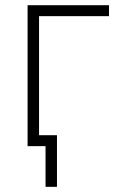

<svg xmlns="http://www.w3.org/2000/svg" viewBox="-20 -561 458 737"><path d="M398.4 -541V-499H129.9V0H85.9V-541ZM154.8 156.2V0H107.4V-42H198.7V156.2Z"/></svg>

Font: Inter 17pt ExtraLight
Style: Regular
Weight: 250
Version: Version 4.001;git-66647c0bb